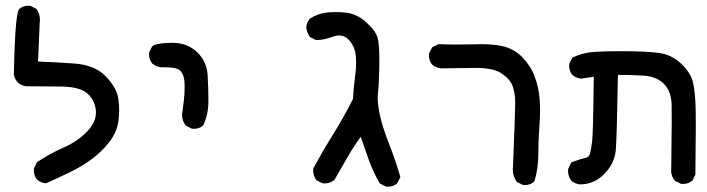

<svg xmlns="http://www.w3.org/2000/svg" viewBox="-20 -540 2540 690"><path d="M101.6 72.3Q101.6 69.3 102.1 64.9L112.8 43Q159.7 11.7 207.5 -9.3Q257.8 -30.8 293 -67.4Q324.7 -100.1 324.7 -134.8Q324.7 -137.2 324.7 -140.1Q321.8 -178.2 295.2 -203.1Q268.6 -228 199.7 -229Q130.9 -230 74.2 -230H73.7Q51.3 -232.9 38.6 -250.5Q31.2 -260.7 29.8 -273.9V-274.4Q33.2 -447.8 43.5 -493.2Q45.4 -501.5 48.3 -507.3L49.3 -507.8Q62.5 -519.5 82 -519.5Q85 -519.5 89.4 -519L110.8 -508.3L111.8 -506.8Q123.5 -490.2 123.5 -468.8Q123.5 -462.9 122.6 -456.5L116.7 -318.8Q172.9 -316.9 243.7 -312Q319.8 -307.1 359.1 -266.6Q398.4 -226.1 404.8 -187.5Q408.2 -166.5 408.2 -146.7Q408.2 -127 405.8 -106.4Q400.9 -65.4 372.6 -29.3Q344.7 5.9 310.1 31.7Q275.4 57.1 233.2 77.9Q190.9 98.6 145.5 118.7H144Q126.5 116.7 113.3 105.5Q101.6 91.8 101.6 72.3Z M634.3 -127.9V-128.4Q638.2 -155.8 640.9 -180.4Q643.6 -205.1 643.6 -227.1Q643.6 -234.4 643.1 -242.2Q642.1 -270.5 628.4 -285.6Q616.2 -298.3 570.3 -298.3Q564.9 -298.3 558.1 -298.3Q540.5 -300.3 527.3 -311.5Q515.6 -325.2 515.6 -344.7Q515.6 -347.7 516.1 -352.1L526.9 -373.5Q531.2 -377 536.1 -378.9Q553.7 -385.3 596.2 -386.2Q597.7 -386.2 599.1 -386.2Q654.8 -386.2 690.4 -350.6Q723.1 -317.9 726.1 -271Q729 -223.6 729 -176.8Q729 -128.9 710.4 -89.4Q701.7 -82 693.4 -79.6Q685.1 -77.1 679.4 -77.1Q673.8 -77.1 669.4 -77.6L647.9 -88.4L647 -89.4Q634.3 -106.4 634.3 -127.9Z M1146.5 119.1Q1143.6 119.1 1139.2 118.7L1117.7 107.9L1116.7 106.9Q1105.5 91.8 1105.5 72.3Q1105.5 69.3 1106 64.9Q1139.6 2.9 1176.8 -56.6Q1213.9 -116.2 1248.5 -184.1Q1250.5 -224.6 1255.9 -263.7Q1259.8 -290 1259.8 -314.9Q1259.8 -326.7 1258.8 -337.4Q1256.3 -371.6 1233.4 -397Q1218.8 -412.6 1199.2 -412.6Q1189.9 -412.6 1179.7 -409.2Q1143.6 -396 1117.2 -396H1115.7L1094.2 -406.7Q1082.5 -422.9 1080.6 -442.4Q1082.5 -460.4 1094.2 -473.6Q1121.1 -490.7 1152.8 -494.6Q1168 -496.6 1185.5 -496.6Q1203.1 -496.6 1222.2 -494.6Q1262.2 -490.7 1295.9 -460Q1330.1 -429.7 1337.4 -402.8Q1343.3 -379.9 1343.3 -323.7Q1343.3 -315.9 1343.3 -307.6Q1342.3 -238.8 1338.4 -207.5Q1337.4 -198.7 1337.4 -189Q1337.4 -164.1 1344.2 -130.9Q1354 -84.5 1377.2 -25.6Q1400.4 33.2 1418.9 96.2L1407.7 118.7L1406.7 119.1Q1393.6 130.9 1374 130.9Q1371.1 130.9 1366.7 130.4L1344.7 119.1Q1320.3 76.7 1305.4 34.7Q1290.5 -7.3 1276.4 -48.3Q1250 -12.2 1229.5 23.9L1181.6 106.9Q1166 119.1 1146.5 119.1Z M1690.9 -295.9Q1649.9 -295.9 1564.5 -294.4H1564Q1546.4 -296.4 1533.2 -307.6Q1521.5 -321.3 1521.5 -340.8Q1521.5 -343.8 1522 -348.1L1533.2 -370.1L1555.7 -381.3Q1590.3 -379.9 1621.8 -379.9Q1653.3 -379.9 1674.3 -380.6Q1695.3 -381.3 1707.5 -381.3Q1755.9 -381.3 1788.6 -373.5Q1830.1 -363.3 1859.4 -332Q1888.7 -300.8 1902.3 -262.7Q1916.5 -224.6 1919.4 -182.1Q1920.9 -164.1 1920.9 -140.6Q1920.9 -117.2 1918.5 -87.4Q1914.6 -36.1 1914.6 14.2Q1914.6 65.4 1900.4 112.3L1898.9 113.3Q1885.7 125 1866.2 125Q1863.3 125 1858.9 124.5L1837.4 113.8Q1822.8 93.8 1822.8 68.8Q1822.8 62.5 1823.7 56.2Q1831.5 -133.8 1831.5 -169.9Q1831.5 -205.1 1822.3 -230.5Q1813 -255.4 1783.4 -275.6Q1753.9 -295.9 1690.9 -295.9Z M2021.5 74.2Q2021.5 71.3 2022 66.9L2033.2 43.5Q2066.9 30.8 2083 27.8Q2090.3 26.4 2094 22.7Q2097.7 19 2099.6 14.2Q2104 0 2107.9 -30.8Q2111.8 -61.5 2113.8 -264.2L2068.4 -257.3Q2050.3 -259.3 2037.1 -270.5Q2025.4 -284.2 2025.4 -303.7Q2025.4 -306.6 2025.9 -311L2037.1 -333Q2068.8 -348.1 2101.6 -352.1Q2134.3 -356 2217.3 -356Q2300.3 -356 2347.2 -349.9Q2394 -343.8 2428.7 -310.5Q2462.9 -277.3 2470.2 -245.1Q2477.1 -214.8 2479.5 -166Q2480.5 -143.6 2480.5 -84.2Q2480.5 -24.9 2479 87.4L2468.3 108.9L2467.3 109.4Q2454.1 121.1 2434.6 121.1Q2431.6 121.1 2427.2 120.6L2405.8 109.9Q2394 96.2 2392.1 78.6V78.1Q2394 -52.2 2394 -100.8Q2394 -149.4 2393.6 -165.5Q2392.1 -212.4 2365.7 -238.8Q2339.4 -265.1 2293.5 -268.1Q2247.6 -271 2200.7 -271Q2196.8 -43 2192.9 0.5Q2188.5 47.9 2150.4 86.4Q2114.3 122.6 2064.5 122.6H2064Q2046.4 120.6 2033.2 109.4Q2021.5 93.8 2021.5 74.2Z"/></svg>

Font: Bakudai
Style: Medium
Weight: 500
Version: Version 1.48